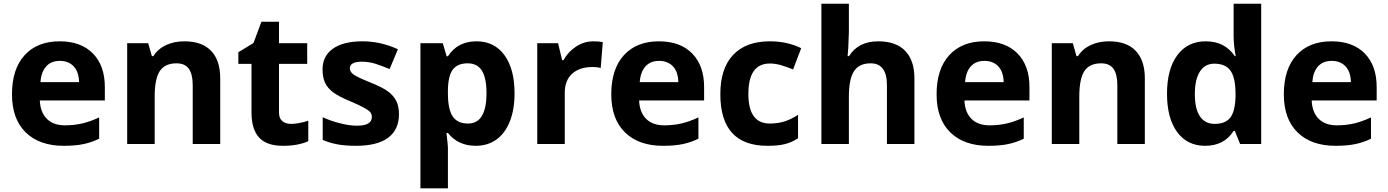

<svg xmlns="http://www.w3.org/2000/svg" viewBox="-20 -780 7520 1040"><path d="M304.2 -450.2Q256.8 -450.2 230 -420.2Q203.1 -390.1 199.2 -335H408.2Q407.2 -390.1 379.4 -420.2Q351.6 -450.2 304.2 -450.2ZM325.2 9.8Q193.4 9.8 119.1 -63Q44.9 -135.7 44.9 -269Q44.9 -406.2 113.5 -481.2Q182.1 -556.2 303.2 -556.2Q418.9 -556.2 483.4 -490.2Q547.9 -424.3 547.9 -308.1V-235.8H195.8Q198.2 -172.4 233.4 -136.7Q268.6 -101.1 332 -101.1Q381.3 -101.1 425.3 -111.3Q469.2 -121.6 517.1 -144V-28.8Q478 -9.3 433.6 0.2Q389.2 9.8 325.2 9.8Z M1172.9 0H1023.9V-318.8Q1023.9 -377.9 1002.9 -407.5Q981.9 -437 936 -437Q873.5 -437 845.7 -395.3Q817.9 -353.5 817.9 -256.8V0H668.9V-545.9H782.7L802.7 -476.1H811Q835.9 -515.6 879.6 -535.9Q923.3 -556.2 979 -556.2Q1074.2 -556.2 1123.5 -504.6Q1172.9 -453.1 1172.9 -356Z M1556.2 -108.9Q1595.2 -108.9 1649.9 -126V-15.1Q1594.2 9.8 1513.2 9.8Q1423.8 9.8 1383.1 -35.4Q1342.3 -80.6 1342.3 -170.9V-434.1H1271V-497.1L1353 -546.9L1396 -662.1H1491.2V-545.9H1644V-434.1H1491.2V-170.9Q1491.2 -139.2 1509 -124Q1526.9 -108.9 1556.2 -108.9Z M2141.1 -162.1Q2141.1 -78.1 2082.8 -34.2Q2024.4 9.8 1908.2 9.8Q1848.6 9.8 1806.6 1.7Q1764.6 -6.3 1728 -22V-145Q1769.5 -125.5 1821.5 -112.3Q1873.5 -99.1 1913.1 -99.1Q1994.1 -99.1 1994.1 -146Q1994.1 -163.6 1983.4 -174.6Q1972.7 -185.5 1946.3 -199.5Q1919.9 -213.4 1876 -231.9Q1813 -258.3 1783.4 -280.8Q1753.9 -303.2 1740.5 -332.3Q1727.1 -361.3 1727.1 -403.8Q1727.1 -476.6 1783.4 -516.4Q1839.8 -556.2 1943.4 -556.2Q2042 -556.2 2135.3 -513.2L2090.3 -405.8Q2049.3 -423.3 2013.7 -434.6Q1978 -445.8 1940.9 -445.8Q1875 -445.8 1875 -410.2Q1875 -390.1 1896.2 -375.5Q1917.5 -360.8 1989.3 -332Q2053.2 -306.2 2083 -283.7Q2112.8 -261.2 2127 -231.9Q2141.1 -202.6 2141.1 -162.1Z M2557.1 9.8Q2460.9 9.8 2406.2 -60.1H2398.4Q2406.2 8.3 2406.2 19V240.2H2257.3V-545.9H2378.4L2399.4 -475.1H2406.2Q2458.5 -556.2 2561 -556.2Q2657.7 -556.2 2712.4 -481.4Q2767.1 -406.7 2767.1 -273.9Q2767.1 -186.5 2741.5 -122.1Q2715.8 -57.6 2668.5 -23.9Q2621.1 9.8 2557.1 9.8ZM2513.2 -437Q2458 -437 2432.6 -403.1Q2407.2 -369.1 2406.2 -291V-274.9Q2406.2 -187 2432.4 -148.9Q2458.5 -110.8 2515.1 -110.8Q2615.2 -110.8 2615.2 -275.9Q2615.2 -356.4 2590.6 -396.7Q2565.9 -437 2513.2 -437Z M3194.8 -556.2Q3225.1 -556.2 3245.1 -551.8L3233.9 -412.1Q3215.8 -417 3189.9 -417Q3118.7 -417 3078.9 -380.4Q3039.1 -343.8 3039.1 -277.8V0H2890.1V-545.9H3002.9L3024.9 -454.1H3032.2Q3057.6 -500 3100.8 -528.1Q3144 -556.2 3194.8 -556.2Z M3550.3 -450.2Q3502.9 -450.2 3476.1 -420.2Q3449.2 -390.1 3445.3 -335H3654.3Q3653.3 -390.1 3625.5 -420.2Q3597.7 -450.2 3550.3 -450.2ZM3571.3 9.8Q3439.5 9.8 3365.2 -63Q3291 -135.7 3291 -269Q3291 -406.2 3359.6 -481.2Q3428.2 -556.2 3549.3 -556.2Q3665 -556.2 3729.5 -490.2Q3793.9 -424.3 3793.9 -308.1V-235.8H3441.9Q3444.3 -172.4 3479.5 -136.7Q3514.6 -101.1 3578.1 -101.1Q3627.4 -101.1 3671.4 -111.3Q3715.3 -121.6 3763.2 -144V-28.8Q3724.1 -9.3 3679.7 0.2Q3635.3 9.8 3571.3 9.8Z M4136.7 9.8Q3881.8 9.8 3881.8 -270Q3881.8 -409.2 3951.2 -482.7Q4020.5 -556.2 4149.9 -556.2Q4244.6 -556.2 4319.8 -519L4275.9 -403.8Q4240.7 -418 4210.4 -427Q4180.2 -436 4149.9 -436Q4033.7 -436 4033.7 -271Q4033.7 -110.8 4149.9 -110.8Q4192.9 -110.8 4229.5 -122.3Q4266.1 -133.8 4302.7 -158.2V-30.8Q4266.6 -7.8 4229.7 1Q4192.9 9.8 4136.7 9.8Z M4933.1 0H4784.2V-318.8Q4784.2 -437 4696.3 -437Q4633.8 -437 4606 -394.5Q4578.1 -352.1 4578.1 -256.8V0H4429.2V-759.8H4578.1V-605Q4578.1 -586.9 4574.7 -520L4571.3 -476.1H4579.1Q4628.9 -556.2 4737.3 -556.2Q4833.5 -556.2 4883.3 -504.4Q4933.1 -452.6 4933.1 -356Z M5312.5 -450.2Q5265.1 -450.2 5238.3 -420.2Q5211.4 -390.1 5207.5 -335H5416.5Q5415.5 -390.1 5387.7 -420.2Q5359.9 -450.2 5312.5 -450.2ZM5333.5 9.8Q5201.7 9.8 5127.4 -63Q5053.2 -135.7 5053.2 -269Q5053.2 -406.2 5121.8 -481.2Q5190.4 -556.2 5311.5 -556.2Q5427.2 -556.2 5491.7 -490.2Q5556.2 -424.3 5556.2 -308.1V-235.8H5204.1Q5206.5 -172.4 5241.7 -136.7Q5276.9 -101.1 5340.3 -101.1Q5389.6 -101.1 5433.6 -111.3Q5477.5 -121.6 5525.4 -144V-28.8Q5486.3 -9.3 5441.9 0.2Q5397.5 9.8 5333.5 9.8Z M6181.2 0H6032.2V-318.8Q6032.2 -377.9 6011.2 -407.5Q5990.2 -437 5944.3 -437Q5881.8 -437 5854 -395.3Q5826.2 -353.5 5826.2 -256.8V0H5677.2V-545.9H5791L5811 -476.1H5819.3Q5844.2 -515.6 5887.9 -535.9Q5931.6 -556.2 5987.3 -556.2Q6082.5 -556.2 6131.8 -504.6Q6181.2 -453.1 6181.2 -356Z M6507.3 9.8Q6411.1 9.8 6356.2 -64.9Q6301.3 -139.6 6301.3 -272Q6301.3 -406.2 6357.2 -481.2Q6413.1 -556.2 6511.2 -556.2Q6614.3 -556.2 6668.5 -476.1H6673.3Q6662.1 -537.1 6662.1 -585V-759.8H6811.5V0H6697.3L6668.5 -70.8H6662.1Q6611.3 9.8 6507.3 9.8ZM6559.6 -108.9Q6616.7 -108.9 6643.3 -142.1Q6669.9 -175.3 6672.4 -254.9V-271Q6672.4 -358.9 6645.3 -397Q6618.2 -435.1 6557.1 -435.1Q6507.3 -435.1 6479.7 -392.8Q6452.1 -350.6 6452.1 -270Q6452.1 -189.5 6480 -149.2Q6507.8 -108.9 6559.6 -108.9Z M7193.4 -450.2Q7146 -450.2 7119.1 -420.2Q7092.3 -390.1 7088.4 -335H7297.4Q7296.4 -390.1 7268.6 -420.2Q7240.7 -450.2 7193.4 -450.2ZM7214.4 9.8Q7082.5 9.8 7008.3 -63Q6934.1 -135.7 6934.1 -269Q6934.1 -406.2 7002.7 -481.2Q7071.3 -556.2 7192.4 -556.2Q7308.1 -556.2 7372.6 -490.2Q7437 -424.3 7437 -308.1V-235.8H7085Q7087.4 -172.4 7122.6 -136.7Q7157.7 -101.1 7221.2 -101.1Q7270.5 -101.1 7314.5 -111.3Q7358.4 -121.6 7406.2 -144V-28.8Q7367.2 -9.3 7322.8 0.2Q7278.3 9.8 7214.4 9.8Z"/></svg>

Font: Samim FD
Style: Bold-FD
Weight: 700
Foundry: DejaVu fonts team - Redesigned by Saber Rastikerdar
Version: Version 4.0.1